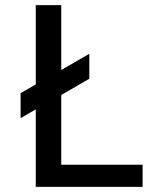

<svg xmlns="http://www.w3.org/2000/svg" viewBox="-20 -726 592 746"><path d="M119 -398V-706H218V-454L327 -517V-420L218 -357V-86H534V0H119V-301L60 -267V-364Z"/></svg>

Font: Museo Sans Medium
Style: Regular
Weight: 500
Designer: Jos Buivenga
Foundry: Jos Buivenga & Rosetta Type Foundry (extension, remastering)
Version: Version 3.600;PS 1.000;hotconv 1.0.88;makeotf.lib2.5.647800;